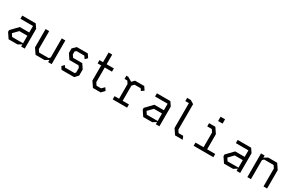

<svg xmlns="http://www.w3.org/2000/svg" viewBox="187 -2228 5626 3705"><g transform="rotate(30 3000.0 -375.5)"><path d="M160 -528V-457H440V-312.5H229L80 -158V-119L160 0H360L440 -48.5V0H520V-439.5L460 -528ZM160 -129V-137L260 -240H440V-72.5H197Z M1040 -528V-103L1011 -72.5H798.5L760 -129V-528H680V-119L761 0H960.5L1041.5 -48.5V0H1120V-528Z M1376 -528 1300 -454V-354L1376 -240H1581L1610 -199V-95L1589 -72H1376L1349 -112L1300 -61.5L1339.5 0H1622L1690 -75V-210.5L1621.5 -312H1417L1380 -366V-431.5L1410 -458H1583.5L1623 -400L1672 -451L1620 -528Z M1959.5 -744V-528.5H1880V-456H1959.5V-117.5L2039.5 0H2212L2279.5 -72.5L2239 -132L2179.5 -72.5H2077.5L2039.5 -129.5V-456H2200.5V-528.5H2039.5V-744Z M2480 -528V-456H2542L2580 -399.5V-72H2480V0H2800V-72H2660V-409.5L2703.5 -456H2840L2869.5 -411.5L2929 -452L2878 -528H2672.5L2618.5 -471.5L2523.5 -528Z M3160 -528V-457H3440V-312.5H3229L3080 -158V-119L3160 0H3360L3440 -48.5V0H3520V-439.5L3460 -528ZM3160 -129V-137L3260 -240H3440V-72.5H3197Z M3710 -744V-672.5H3789.5V-118L3869.5 0H4040L4009.5 -71.5H3907L3869.5 -128V-696.5L3789.5 -744Z M4320 -532.5H4460L4540 -414V-77H4720V-5H4280.5V-77H4460V-404L4422.5 -460.5H4320ZM4450 -655V-751H4550V-655Z M4960 -528V-457H5240V-312.5H5029L4880 -158V-119L4960 0H5160L5240 -48.5V0H5320V-439.5L5260 -528ZM4960 -129V-137L5060 -240H5240V-72.5H4997Z M5480 -528V0H5560V-424L5590 -456H5802L5840 -400V0H5920V-410L5840 -528H5640L5560 -480V-528Z"/></g></svg>

Font: Kode
Style: Regular
Weight: 400
Monospace: yes
Designer: Isa Ozler
Foundry: Kadena LLC
Version: Version 1.000;gftools[0.9.28]